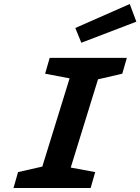

<svg xmlns="http://www.w3.org/2000/svg" viewBox="-20 -946 706 966"><path d="M358.9 -805.2 632.8 -925.8 666 -836.9 389.2 -731ZM70.8 -80.1 192.9 -107.9 330.1 -551.8 207 -575.2 230 -654.8H618.2L595.2 -575.2L473.1 -546.9L335.9 -103L459 -80.1L436 0H47.9Z"/></svg>

Font: IntelOne Mono Bold
Style: Italic
Weight: 700
Italic angle: -16°
Designer: Fred Shallcrass
Foundry: Frere-Jones Type LLC
Version: Version 1.200;hotconv 1.1.0;makeotfexe 2.6.0;FJTRelease1.2